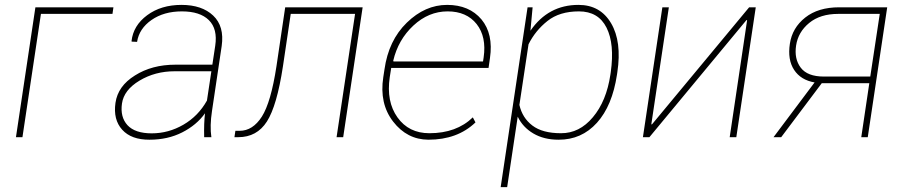

<svg xmlns="http://www.w3.org/2000/svg" viewBox="-20 -558 3675 781"><path d="M437.5 -501.5H146.5L71.3 0H44.9L124 -528.3H441.4Z M597.2 -15.6Q665.5 -15.6 726.1 -50.8Q786.6 -85.9 821.8 -148.9L839.8 -268.1H690.4Q610.8 -268.1 547.4 -230Q483.9 -191.9 476.1 -136.7Q468.3 -82 498.5 -48.8Q529.3 -15.6 597.2 -15.6ZM588.4 10.3Q514.2 10.7 477.1 -30.3Q439.9 -71.3 449.7 -139.6Q459.5 -208 528.8 -251Q598.1 -294.9 693.4 -294.9H843.8L855.5 -372.1Q865.7 -440.4 829.6 -476.1Q793.5 -511.7 719.7 -511.7Q646.5 -511.7 596.2 -476.6Q545.9 -441.4 537.6 -387.7L515.6 -388.7L515.1 -391.1Q522 -454.1 578.6 -496.1Q635.3 -538.1 718.3 -538.1Q801.3 -538.1 847.2 -494.6Q893.1 -451.2 881.8 -371.1L842.3 -106.4Q833 -45.4 839.8 0H810.5Q809.1 -58.6 814 -97.2Q779.8 -49.3 721.2 -19.5Q662.6 10.3 588.4 10.3Z M949.2 0H933.6L937.5 -25.9H954.6Q1008.3 -25.9 1045.2 -83.7Q1082 -141.6 1104.5 -288.1L1140.1 -528.3H1455.1L1376 0H1349.1L1424.3 -501.5H1162.6L1130.9 -288.1Q1106.4 -127.4 1065.7 -63.7Q1024.9 0 949.2 0Z M1579.6 -311 1580.6 -308.1H1944.8L1947.3 -324.2Q1959.5 -408.2 1918.9 -460Q1877.9 -511.7 1800.8 -511.7Q1723.6 -511.7 1661.6 -454.1Q1599.6 -396.5 1579.6 -311ZM1938.5 -479Q1987.3 -419.9 1973.1 -322.3L1967.3 -281.7H1571.3L1565.4 -244.1Q1550.8 -145 1596.7 -80.6Q1642.6 -16.1 1726.6 -16.1Q1836.9 -16.1 1903.3 -80.6L1914.1 -60.1Q1840.8 10.3 1722.7 10.3Q1635.7 9.8 1579.1 -63.5Q1522.5 -136.7 1539.1 -244.1L1543.9 -275.4Q1560.5 -393.6 1634.8 -465.8Q1709 -538.1 1798.8 -538.1Q1888.7 -538.1 1938.5 -479Z M2207 -472.7Q2157.7 -433.6 2129.9 -377.9L2092.8 -131.3Q2104.5 -78.6 2145.5 -47.4Q2186.5 -16.1 2261.7 -16.1Q2336.9 -15.6 2391.6 -81.1Q2446.8 -146.5 2462.9 -254.4L2464.4 -264.6Q2480.5 -378.9 2447.3 -445.3Q2414.1 -511.7 2335 -511.7Q2255.9 -511.7 2207 -472.7ZM2333 -538.1Q2421.9 -538.1 2465.8 -463.4Q2509.8 -388.7 2491.2 -264.6L2489.7 -254.4Q2470.7 -127.9 2408.2 -58.6Q2345.7 10.7 2252 10.3Q2192.4 10.3 2149.4 -15.1Q2106.4 -40.5 2085.9 -83.5L2043 203.1H2016.6L2126 -528.3H2146.5L2137.7 -433.1Q2210 -538.1 2333 -538.1Z M3027.3 -528.3H3054.2L2975.1 0H2948.2L3019 -475.6L3016.6 -476.6L2621.6 0H2595.2L2674.3 -528.3H2700.7L2629.4 -52.7L2631.8 -51.8Z M3331.1 -246.6H3520L3558.6 -501.5H3389.6Q3316.4 -501.5 3271.5 -464.6Q3226.6 -427.7 3218.3 -373Q3210 -318.4 3237.3 -282.5Q3264.6 -246.6 3331.1 -246.6ZM3393.6 -528.3H3588.9L3509.8 0H3483.4L3516.1 -219.7H3322.8L3157.7 0H3126.5L3293.5 -222.7Q3237.3 -232.4 3210.2 -273.7Q3183.1 -314.9 3192.9 -379.9Q3202.6 -444.8 3255.4 -486.6Q3308.1 -528.3 3393.6 -528.3Z"/></svg>

Font: Roboto-ThinItalic
Style: Italic
Weight: 250
Italic angle: -12°
Designer: Google
Version: Version 1.100141; 2013; ttfautohint (v0.94.14-c901) -l 8 -r 